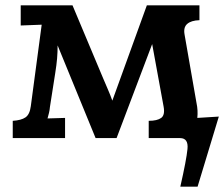

<svg xmlns="http://www.w3.org/2000/svg" viewBox="-20 -520 844 723"><path d="M659 183Q682 82 686 41Q690 0 658 0H540V-65Q572 -65 587 -76Q602 -87 596 -119L553 -354L419 0H340L197 -349Q197 -324 195 -300Q193 -276 188 -245L168 -117Q167 -105 164.5 -95Q162 -85 159 -74L225 -76V0H28V-65Q60 -67 76 -78Q92 -89 96 -120L137 -427L58 -424V-500H253L368 -226Q376 -207 386 -184Q396 -161 403 -141L533 -500H731V-444Q700 -443 685 -430Q670 -417 675 -390L720 -132Q726 -104 723 -76L804 -81L724 183Z"/></svg>

Font: Lora
Style: Bold
Weight: 700
Designer: Olga Karpushina, Alexei Vanyashin (Cyrillic)
Foundry: Cyreal
Version: Version 3.006; ttfautohint (v1.8.4.7-5d5b);gftools[0.9.30]